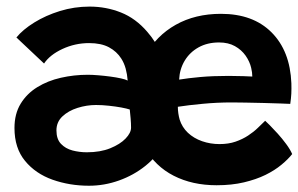

<svg xmlns="http://www.w3.org/2000/svg" viewBox="-20 -576 928 597"><path d="M256.5 1.5Q196.5 1.5 143.5 -17.2Q90.5 -36 57.8 -75.8Q25 -115.5 25 -178Q25 -222 44.2 -253.5Q63.5 -285 96 -305Q128.5 -325 169.2 -334.2Q210 -343.5 253 -343.5Q266.5 -343.5 285 -342Q303.5 -340.5 322.5 -338Q341.5 -335.5 356.2 -332.2Q371 -329 377 -325.5Q375.5 -345 370.8 -362.5Q366 -380 357 -394Q343 -416 318.8 -429Q294.5 -442 257 -442Q213.5 -442 174.2 -423.8Q135 -405.5 117 -378.5L31 -459.5Q51 -484 86.5 -506Q122 -528 166.5 -541.8Q211 -555.5 258.5 -555.5Q310 -555.5 356 -537.2Q402 -519 438 -477Q466.5 -444.5 482.5 -405Q498.5 -365.5 505 -318Q511.5 -270.5 511.5 -213.5Q511.5 -168 490 -128.8Q468.5 -89.5 432 -60.2Q395.5 -31 350 -14.8Q304.5 1.5 256.5 1.5ZM250 -102.5Q292 -102.5 322.8 -115Q353.5 -127.5 370.5 -145.2Q387.5 -163 387.5 -179Q387.5 -192 386.2 -207.5Q385 -223 383.5 -235.5Q374.5 -238.5 357 -241.8Q339.5 -245 318.8 -247.2Q298 -249.5 278.5 -249.5Q249.5 -249.5 221 -240.5Q192.5 -231.5 174 -214Q155.5 -196.5 155.5 -170.5Q155.5 -143.5 169.5 -128.8Q183.5 -114 205.2 -108.2Q227 -102.5 250 -102.5ZM888.5 -97Q876 -81 855.2 -63.8Q834.5 -46.5 805.5 -32.2Q776.5 -18 738.5 -9Q700.5 0 653.5 0Q578 0 520.2 -29.5Q462.5 -59 430.2 -116.2Q398 -173.5 398 -258Q398 -341.5 432 -403.2Q466 -465 526.5 -499Q587 -533 667 -533Q767 -533 824.5 -475.2Q882 -417.5 886 -317Q886.5 -299.5 885.8 -284.8Q885 -270 882.5 -253Q875.5 -253.5 852.5 -254.2Q829.5 -255 800 -255.8Q770.5 -256.5 743.2 -257Q716 -257.5 700.5 -257.5Q655 -257.5 610 -253.2Q565 -249 533 -244Q533 -233.5 534.5 -223.5Q536 -213.5 538.5 -204.5Q546 -180.5 564.2 -163.2Q582.5 -146 608.2 -137Q634 -128 662.5 -128Q690.5 -128 712.2 -135.5Q734 -143 751.5 -154.5Q769 -166 781.8 -178.5Q794.5 -191 804.5 -200.5Q807.5 -198 818.5 -187Q829.5 -176 843.5 -160.5Q857.5 -145 870 -128Q882.5 -111 888.5 -97ZM537 -328.5Q564.5 -333 602.8 -336.5Q641 -340 690.5 -340Q717 -340 736.8 -339.2Q756.5 -338.5 764.5 -338Q764.5 -350.5 761 -365Q756.5 -384.5 743.8 -402.8Q731 -421 710.5 -432.5Q690 -444 661 -444Q625 -444 597.5 -428.8Q570 -413.5 554.2 -387.2Q538.5 -361 537 -328.5Z"/></svg>

Font: Grandstander Thin SemiBold
Style: Regular
Weight: 600
Version: Version 1.200